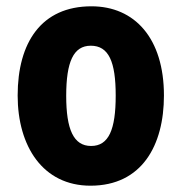

<svg xmlns="http://www.w3.org/2000/svg" viewBox="-20 -579 577 609"><path d="M500 -276C500 -458 407 -559 270 -559C111 -559 36 -444 36 -276C36 -115 116 10 267 10C430 10 500 -118 500 -276ZM190 -275C190 -383 213 -434 268 -434C325 -434 347 -383 347 -276C347 -168 325 -116 269 -116C213 -116 190 -169 190 -275Z"/></svg>

Font: Noto Sans Sinhala UI Condensed ExtraBold
Style: Regular
Weight: 800
Width: 3
Designer: Jelle Bosma - Monotype Design Team
Foundry: Monotype Imaging Inc.
Version: Version 2.006